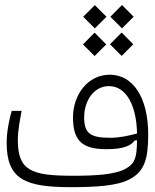

<svg xmlns="http://www.w3.org/2000/svg" viewBox="-20 -752 626 773"><path d="M263.2 1.5C365.2 1.5 449.7 -3.4 500 -29.3C561 -60.5 576.7 -109.9 576.7 -210.4C576.7 -357.9 516.6 -451.2 421.9 -451.2C333 -451.2 273.9 -370.1 273.9 -279.3C273.9 -185.1 311.5 -151.4 407.7 -151.4C481.9 -151.4 507.3 -167 522.5 -186.5L531.7 -187C530.8 -118.2 523.9 -95.7 490.2 -75.2C446.8 -48.3 362.3 -44.4 272.9 -44.4C106.9 -44.4 51.8 -64.9 51.8 -187.5C51.8 -227.5 60.5 -268.6 66.9 -305.7H27.3C18.6 -278.3 6.8 -223.1 6.8 -177.7C6.8 -31.7 78.6 1.5 263.2 1.5ZM531.7 -214.4C499 -206.1 462.9 -197.3 423.8 -197.3C344.7 -197.3 318.8 -214.4 318.8 -279.3C318.8 -347.2 358.4 -405.3 418.5 -405.3C489.7 -405.3 529.8 -324.7 531.7 -214.4ZM471.2 -637.7 518.1 -684.6 471.2 -731.9 424.3 -684.6ZM469.7 -526.9 516.6 -573.7 469.7 -621.1 422.9 -573.7ZM361.8 -637.7 408.7 -684.6 361.8 -731.4 314.9 -684.6ZM360.8 -526.4 407.7 -573.2 360.8 -620.6 314 -573.2Z"/></svg>

Font: Cascadia Mono PL ExtraLight
Style: Regular
Weight: 200
Monospace: yes
Designer: Aaron Bell
Foundry: Saja Typeworks
Version: Version 2404.023